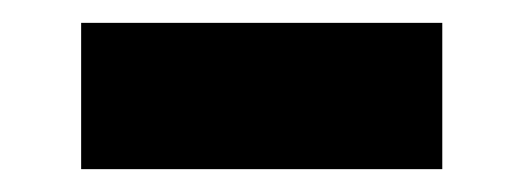

<svg xmlns="http://www.w3.org/2000/svg" viewBox="-20 -386 458 168"><path d="M51 -238V-366H367V-238ZM116 -301H308H116Z"/></svg>

Font: Tourney Thin Black
Style: Regular
Weight: 900
Version: Version 1.015